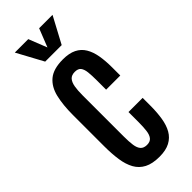

<svg xmlns="http://www.w3.org/2000/svg" viewBox="-304 -996 1049 1049"><g transform="rotate(-45 220.5 -472.0)"><path d="M231.4 8.8Q176.8 8.8 142.6 -9Q108.4 -26.9 89.8 -60.3Q71.3 -93.8 64.5 -140.6Q57.6 -187.5 57.6 -245.6V-487.8Q57.6 -564 71 -621.1Q84.5 -678.2 122.3 -709.7Q160.2 -741.2 233.4 -741.2Q281.7 -741.2 312.7 -725.8Q343.8 -710.4 361.3 -681.2Q378.9 -651.9 386 -611.1Q393.1 -570.3 393.1 -520V-457H283.7V-529.8Q283.7 -567.4 280.8 -593.5Q277.8 -619.6 267.1 -633.3Q256.3 -647 231.4 -647Q206.1 -647 193.1 -632.6Q180.2 -618.2 175.5 -591.3Q170.9 -564.5 170.9 -527.3V-208Q170.9 -168 174.8 -140.6Q178.7 -113.3 191.2 -99.4Q203.6 -85.4 229 -85.4Q253.4 -85.4 265.1 -100.1Q276.9 -114.7 280.3 -142.1Q283.7 -169.4 283.7 -206.5V-284.2H393.1V-225.6Q393.1 -173.3 386.2 -130.1Q379.4 -86.9 361.8 -55.9Q344.2 -24.9 312.5 -8.1Q280.8 8.8 231.4 8.8ZM156.7 -800.8 74.2 -953.1H178.2L220.2 -846.7L262.2 -953.1H365.7L284.2 -800.8Z"/></g></svg>

Font: Antonio SemiBold
Style: Regular
Weight: 600
Designer: Vernon Adams
Foundry: Vernon Adams
Version: Version 1.002